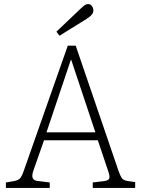

<svg xmlns="http://www.w3.org/2000/svg" viewBox="-20 -926 695 946"><path d="M9 0V-27L51 -34Q69 -38 78 -46.5Q87 -55 98 -87L314 -701H353L564 -84Q573 -59 580 -48.5Q587 -38 609 -34L646 -29V0H437V-27L495 -34Q515 -37 518.5 -47.5Q522 -58 513 -83L462 -235H197L145 -87Q136 -62 141 -49Q146 -36 168 -34L225 -27V0ZM209 -274H450L331 -631H329ZM273 -750 258 -770 379 -885Q392 -897 399 -901.5Q406 -906 414 -906Q425 -906 432.5 -896.5Q440 -887 440 -875Q440 -863 432 -853.5Q424 -844 407 -833Z"/></svg>

Font: Literata ExtraLight
Style: Regular
Weight: 250
Designer: Latin by Veronika Burian and Jose Scaglione. Greek by Irene Vlachou. Cyrillic by Vera Evstafieva.
Foundry: TypeTogether
Version: Version 3.103;gftools[0.9.29]